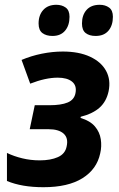

<svg xmlns="http://www.w3.org/2000/svg" viewBox="-20 -771 496 801"><path d="M161 10Q71 10 9 -16V-133Q38 -119 73 -110.5Q108 -102 146 -102Q191 -102 221.5 -115.5Q252 -129 258 -160Q266 -195 245.5 -213.5Q225 -232 182 -232H104L125 -332H186Q235 -332 262.5 -343.5Q290 -355 295 -383Q301 -414 280.5 -430.5Q260 -447 221 -447Q170 -447 106 -422L70 -521Q110 -538 154.5 -547Q199 -556 242 -556Q309 -556 355.5 -534.5Q402 -513 422.5 -475.5Q443 -438 433 -390Q424 -348 396 -322.5Q368 -297 317 -284L316 -279Q356 -267 376 -243.5Q396 -220 400.5 -190Q405 -160 398 -131Q384 -65 324 -27.5Q264 10 161 10ZM379 -621Q353 -621 337.5 -633Q322 -645 322 -673Q322 -708 341 -729.5Q360 -751 396 -751Q419 -751 435 -739.5Q451 -728 451 -701Q451 -665 432.5 -643Q414 -621 379 -621ZM199 -621Q173 -621 157 -633Q141 -645 141 -673Q141 -708 160.5 -729.5Q180 -751 215 -751Q238 -751 254 -739.5Q270 -728 270 -701Q270 -665 251.5 -643Q233 -621 199 -621Z"/></svg>

Font: Noto Sans SemiCondensed
Style: Bold Italic
Weight: 700
Width: 4
Italic angle: -12°
Designer: Monotype Design Team
Foundry: Monotype Imaging Inc.
Version: Version 2.013; ttfautohint (v1.8.4.7-5d5b)